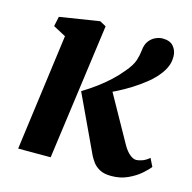

<svg xmlns="http://www.w3.org/2000/svg" viewBox="-89 -657 755 756"><g transform="rotate(15 288.0 -279.0)"><path d="M46.5 0 110 -475 58.5 -502.5 67 -542.5 229 -568 254.5 -554 179 0ZM428 9.5Q398.5 9.5 380.8 -0.2Q363 -10 353.2 -23.2Q343.5 -36.5 337.5 -48L227.5 -282.5Q257 -300.5 283.5 -320Q310 -339.5 333.2 -361Q356.5 -382.5 376 -406.5Q400.5 -435.5 407.5 -457.2Q414.5 -479 416.5 -498.5Q418.5 -523 429.5 -537.8Q440.5 -552.5 455.5 -559.2Q470.5 -566 484.5 -566Q514.5 -566 528.8 -549.2Q543 -532.5 543.5 -509.5Q544 -486.5 536.2 -468Q528.5 -449.5 517 -435Q500 -412 474.2 -391Q448.5 -370 419.8 -352Q391 -334 363.8 -320.2Q336.5 -306.5 315.5 -297L331 -341.5L453.5 -122Q465.5 -101 479.8 -89Q494 -77 506.5 -77Q516 -77 530.5 -82Q545 -87 559.5 -99.5L575.5 -67Q567 -55 546.2 -36.8Q525.5 -18.5 495.2 -4.5Q465 9.5 428 9.5Z"/></g></svg>

Font: Merriweather 20pt
Style: Bold Italic
Weight: 700
Italic angle: -7.8°
Version: Version 2.101